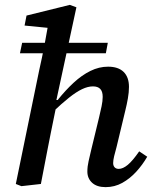

<svg xmlns="http://www.w3.org/2000/svg" viewBox="-20 -756 632 789"><path d="M414 13Q378 13 358.5 -5Q339 -23 339 -51Q339 -72 344 -93.5Q349 -115 355 -141L387 -273Q393 -298 397.5 -319.5Q402 -341 402 -358Q402 -380 392 -390.5Q382 -401 362 -401Q341 -401 317 -389.5Q293 -378 263.5 -354.5Q234 -331 195 -294L190 -345H217Q249 -385 282.5 -416Q316 -447 351.5 -464.5Q387 -482 424 -482Q466 -482 488 -460.5Q510 -439 510 -399Q510 -377 505.5 -351.5Q501 -326 495 -302L459 -152Q453 -131 449 -114Q445 -97 445 -86Q445 -75 451 -68.5Q457 -62 468 -62Q485 -62 505 -78.5Q525 -95 552 -134L585 -112Q566 -79 540 -50.5Q514 -22 482.5 -4.5Q451 13 414 13ZM68 9 45 0 141 -467Q153 -520 162.5 -569.5Q172 -619 181 -672L213 -638L81 -651L89 -692L267 -736L294 -726L210 -337L213 -329L189 -211Q182 -175 175 -140Q168 -105 161.5 -70Q155 -35 148 0ZM62 -537 71 -580H423L415 -537Z"/></svg>

Font: Source Serif 4 Medium
Style: Italic
Weight: 500
Italic angle: -12°
Designer: Frank Grießhammer
Foundry: Adobe Systems Incorporated
Version: Version 4.004;hotconv 1.0.116;makeotfexe 2.5.65601